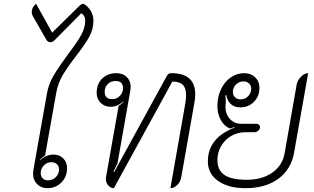

<svg xmlns="http://www.w3.org/2000/svg" viewBox="-20 -976 1643 1005"><path d="M153 -66Q153 -76 154 -82L226 -488Q235 -538 262 -583Q289 -628 336 -692Q382 -752 404 -791Q426 -830 426 -868Q426 -881 421.5 -890Q417 -899 406 -907L266 -766Q255 -755 244 -755Q231 -755 224 -766L151 -893Q146 -903 146 -912Q146 -925 152 -936.5Q158 -948 169 -956L253 -805L394 -944Q406 -956 413 -956Q420 -956 429 -949Q469 -915 469 -868Q469 -822 446.5 -782Q424 -742 379 -684Q334 -626 308.5 -583Q283 -540 274 -488L216 -162Q198 -151 189 -139L191 -138Q204 -151 222.5 -159Q241 -167 259 -167Q291 -167 311 -147Q331 -127 331 -95Q331 -51 301.5 -21Q272 9 228 9Q195 9 174 -12.5Q153 -34 153 -66ZM289 -89Q289 -106 278 -116.5Q267 -127 249 -127Q226 -127 209.5 -110Q193 -93 193 -70Q193 -53 203.5 -42.5Q214 -32 232 -32Q256 -32 272.5 -49Q289 -66 289 -89Z M534 -40Q534 -46 535 -49L601 -422Q618 -432 627 -445L626 -446Q595 -417 560 -417Q528 -417 507 -437.5Q486 -458 486 -490Q486 -536 514.5 -564.5Q543 -593 589 -593Q623 -593 643.5 -573Q664 -553 664 -521Q664 -515 662 -501L595 -121L574 -78L578 -76L853 -578Q858 -586 863 -589.5Q868 -593 878 -593Q1002 -593 1002 -481Q1002 -463 997 -435L929 -50Q925 -25 908 -8Q891 9 872 9L950 -435Q954 -456 954 -478Q954 -515 937 -532Q920 -549 882 -549L576 9Q559 9 546.5 -5.5Q534 -20 534 -40ZM624 -514Q624 -552 585 -552Q560 -552 544 -536Q528 -520 528 -495Q528 -457 568 -457Q591 -457 607.5 -474Q624 -491 624 -514Z M1068 -131Q1068 -254 1208 -308L1207 -311L1184 -303Q1153 -316 1135.5 -348Q1118 -380 1118 -421Q1118 -469 1136.5 -508.5Q1155 -548 1187.5 -570.5Q1220 -593 1259 -593Q1293 -593 1315.5 -571.5Q1338 -550 1338 -517Q1338 -472 1309.5 -443Q1281 -414 1237 -414Q1208 -414 1188.5 -431Q1169 -448 1165 -478L1160 -477L1162 -442Q1160 -426 1160 -419Q1160 -379 1183 -353.5Q1206 -328 1245 -328H1320Q1330 -328 1335.5 -323Q1341 -318 1341 -310Q1341 -300 1332 -292Q1323 -284 1312 -284H1265Q1224 -284 1190.5 -264.5Q1157 -245 1137.5 -211.5Q1118 -178 1118 -138Q1118 -85 1155 -60Q1192 -35 1272 -35Q1352 -35 1405.5 -72.5Q1459 -110 1470 -175L1533 -534Q1537 -556 1555.5 -574.5Q1574 -593 1593 -593L1519 -175Q1503 -88 1436 -39.5Q1369 9 1265 9Q1175 9 1121.5 -29Q1068 -67 1068 -131ZM1295 -512Q1295 -528 1283.5 -539Q1272 -550 1255 -550Q1232 -550 1215.5 -534Q1199 -518 1199 -495Q1199 -478 1210 -467Q1221 -456 1239 -456Q1263 -456 1279 -472.5Q1295 -489 1295 -512Z"/></svg>

Font: K2D Thin
Style: Italic
Weight: 100
Italic angle: -10°
Designer: Katatrad Aksorn Co.,Ltd.
Foundry: Cadson Demak Co.,Ltd.
Version: Version 1.000; ttfautohint (v1.6)